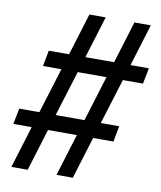

<svg xmlns="http://www.w3.org/2000/svg" viewBox="-90 -802 817 974"><g transform="rotate(10 318.0 -315.0)"><path d="M119.5 100 186 -116.5H334.5L268 100H352L418.5 -116.5H523L538.5 -198H443.5L516 -432H619.5L635.5 -513.5H541L607.5 -730H523L456.5 -513.5H308.5L375 -730H291L224.5 -513.5H120L104.5 -432H199.5L127 -198H23.5L7.5 -116.5H102L35.5 100ZM211 -198 283.5 -432H431.5L359.5 -198Z"/></g></svg>

Font: Monaspace Neon
Style: Italic
Weight: 400
Italic angle: -11°
Designer: Riley Cran & the Lettermatic Team
Foundry: Lettermatic
Version: Version 1.200 (Monaspace Neon)